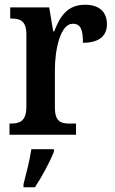

<svg xmlns="http://www.w3.org/2000/svg" viewBox="-20 -567 483 808"><path d="M20 0H300V-47H273C237 -47 211 -55 211 -114V-273C211 -358 234 -467 286 -467C320 -467 329 -442 329 -387C395 -387 430 -414 430 -465C430 -514 401 -547 338 -547C266 -547 234 -502 208 -435H204L187 -536H23V-489H26C65 -489 91 -480 91 -421V-119C91 -56 63 -47 23 -47H20ZM79 208V221H127C155 179 191 113 207 71V61H112C105 108 90 165 79 208Z"/></svg>

Font: Noto Serif Bengali Condensed
Style: Regular
Weight: 400
Width: 3
Designer: Juan Bruce, Universal Thirst, Indian Type Foundry and the Monotype Design Team.
Foundry: Monotype Imaging Inc.
Version: Version 2.003